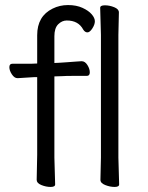

<svg xmlns="http://www.w3.org/2000/svg" viewBox="-20 -728 584 759"><path d="M198 1Q198 11 180 11Q162 11 143.5 3.5Q125 -4 125 -17L127 -116V-423H114L50 -419H49Q37 -419 27 -434Q17 -449 17 -462.5Q17 -476 29 -476H103L127 -477V-589Q127 -664 188 -694Q216 -708 249 -708Q282 -708 306 -697Q330 -686 342.5 -671.5Q355 -657 355 -644Q355 -631 345 -615.5Q335 -600 325.5 -600Q316 -600 309 -611Q290 -647 244 -647Q225 -647 210 -632Q195 -617 195 -585V-479L216 -480Q228 -481 245.5 -482Q263 -483 279 -484.5Q295 -486 302 -486H303Q316 -486 325.5 -471Q335 -456 335 -442Q335 -428 323 -428H266Q240 -428 227 -427L195 -426V-105ZM451 1Q451 11 433 11Q415 11 396 3.5Q377 -4 377 -17L379 -105V-590L376 -697Q376 -707 394.5 -707Q413 -707 431.5 -699.5Q450 -692 450 -679L448 -590V-105Z"/></svg>

Font: LXGW WenKai TC
Style: Regular
Weight: 400
Designer: LXGW / Fontworks Inc.
Foundry: LXGW / Fontworks Inc.
Version: Version 1.330